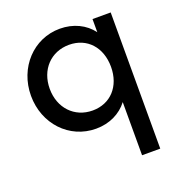

<svg xmlns="http://www.w3.org/2000/svg" viewBox="-125 -590 833 893"><g transform="rotate(-20 291.5 -143.0)"><path d="M269 10C336 10 392 -18 427 -64V199H517V-475H427V-410C392 -457 335 -485 268 -485C137 -485 36 -376 36 -237C36 -98 137 10 269 10ZM283 -75C193 -75 129 -143 129 -238C129 -333 193 -400 283 -400C372 -400 432 -334 432 -237C432 -141 372 -75 283 -75Z"/></g></svg>

Font: Outfit
Style: Regular
Weight: 400
Designer: Rodrigo Fuenzalida
Foundry: fragTYPE
Version: Version 1.100;gftools[0.9.27]